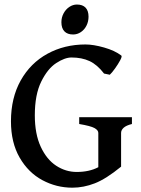

<svg xmlns="http://www.w3.org/2000/svg" viewBox="-20 -830 635 864"><path d="M448.2 -499Q417.5 -539.1 382.8 -555.2Q348.1 -571.3 301.8 -571.3Q271.5 -571.3 232.9 -546.1Q194.3 -521 165.5 -462.6Q136.7 -404.3 136.7 -311Q136.7 -227.1 163.3 -169.7Q189.9 -112.3 232.9 -84.2Q275.9 -56.2 325.2 -56.2Q381.8 -56.2 422.4 -77.6V-231.9Q422.4 -244.1 405.3 -253.7Q388.2 -263.2 336.4 -272V-302.7H573.7V-272Q547.9 -265.6 536.4 -255.1Q524.9 -244.6 524.9 -231.9V-80.1Q457.5 -24.9 406.7 -5.1Q356 14.6 305.7 14.6Q233.9 14.6 170.7 -19.3Q107.4 -53.2 68.4 -120.8Q29.3 -188.5 29.3 -284.2Q29.3 -389.6 73.2 -468Q117.2 -546.4 193.6 -588.1Q270 -629.9 364.7 -629.9Q400.4 -629.9 448.5 -616.2Q496.6 -602.5 525.9 -580.1Q530.3 -576.7 521 -559.1Q511.7 -541.5 497.3 -521.5Q482.9 -501.5 474.1 -493.7ZM256.3 -730Q256.3 -751.5 266.1 -769.8Q275.9 -788.1 292 -798.8Q308.1 -809.6 326.2 -809.6Q351.6 -809.6 365 -795.7Q378.4 -781.7 378.4 -754.9Q378.4 -732.9 369.1 -714.6Q359.9 -696.3 343.8 -685.5Q327.6 -674.8 309.1 -674.8Q283.2 -674.8 269.8 -689Q256.3 -703.1 256.3 -730Z"/></svg>

Font: David Libre Medium
Style: Regular
Weight: 500
Version: Version 1.000